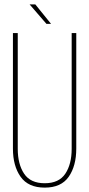

<svg xmlns="http://www.w3.org/2000/svg" viewBox="-20 -851 407 876"><path d="M115 -831H141L213 -742H192ZM328 -700V-173Q328 -94 293.5 -44.5Q259 5 184 5Q109 5 74 -44.5Q39 -94 39 -173V-700H61V-172Q61 -102 90 -58.5Q119 -15 184 -15Q249 -15 278 -58.5Q307 -102 307 -172V-700Z"/></svg>

Font: Bebas Neue Light
Style: Regular
Weight: 300
Designer: Ryoichi Tsunekawa
Foundry: Ryoichi Tsunekawa
Version: Version 001.003; ttfautohint (v1.5.65-e2d9)